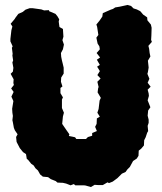

<svg xmlns="http://www.w3.org/2000/svg" viewBox="-20 -725 653 775"><path d="M347 30 326 24 319 23H284L278 18L265 23L247 16L234 13L212 12L205 6L185 -2L174 -10L153 -12L142 -21L133 -37L123 -46L116 -57L106 -64L94 -79L88 -84L85 -103L73 -111L60 -127L47 -152L45 -172L51 -183L40 -199L36 -209L32 -231L30 -240L32 -257L30 -270L29 -286L34 -317L26 -335L35 -354L25 -368L36 -382L34 -390L35 -405L23 -427L32 -436L34 -451L30 -473L33 -481L30 -501L31 -508L28 -532L31 -538L22 -558V-568L26 -603L30 -618L23 -629L39 -648L42 -653L54 -669L72 -677L83 -686L100 -692H111L147 -687L158 -683L178 -684V-680L204 -669L212 -659L219 -647L217 -638L220 -616L234 -608L236 -577L232 -563L238 -545L234 -526L226 -511L227 -496L230 -481L233 -469L237 -452V-428L227 -412L226 -395L232 -376L224 -370V-349L234 -332L230 -323V-289L238 -270L234 -255L231 -225L235 -219L248 -200L260 -183L258 -176L283 -171L288 -164H327L335 -172L352 -177V-188L371 -196L364 -213L370 -225L371 -247L383 -254L373 -270L378 -285L382 -319L387 -330L374 -352L376 -368L378 -374L373 -395L386 -408L373 -422L383 -438L372 -456L383 -463L371 -484L384 -493L370 -511L383 -526L381 -538L374 -549L369 -573L377 -584L372 -617L369 -626L382 -642L393 -658L395 -672L427 -686L436 -689L445 -695L463 -698L495 -705L509 -701L519 -691L532 -687L546 -680L558 -666L574 -655L575 -643L589 -626L592 -613L591 -581L590 -564L593 -556L579 -540L582 -528L584 -511L587 -497L577 -480L579 -462L580 -452L577 -434L575 -427L583 -407L576 -391L588 -375L576 -363L580 -348L581 -338L576 -320L587 -292L578 -279L576 -258L580 -242V-229L576 -217L578 -196L574 -189L568 -171L562 -159L561 -138L550 -125L540 -117L539 -96L532 -85L517 -75L504 -51L494 -41L487 -31L472 -24L454 -6L435 8L420 14L414 11L395 22H376L362 21Z"/></svg>

Font: Winky Rough Black
Style: Regular
Weight: 900
Designer: Simon Atzbach
Foundry: typofactur
Version: Version 1.206; ttfautohint (v1.8.4.7-5d5b)